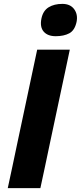

<svg xmlns="http://www.w3.org/2000/svg" viewBox="-20 -969 417 989"><path d="M20 0Q32.5 -57.5 43.8 -111Q55 -164.5 69.5 -233L120.5 -473Q135.5 -543.5 147.2 -598.8Q159 -654 171.5 -713H339.5Q327 -654 315.2 -598.2Q303.5 -542.5 288.5 -473L237.5 -233Q223 -164.5 211.8 -111Q200.5 -57.5 188 0ZM267 -782.5Q225.5 -782.5 205 -806.2Q184.5 -830 193.5 -874Q202 -914 230.5 -931.5Q259 -949 301 -949Q342 -949 362 -921.8Q382 -894.5 374.5 -856.5Q365 -812.5 337 -797.5Q309 -782.5 267 -782.5Z"/></svg>

Font: Commissioner
Style: Bold Italic
Weight: 700
Italic angle: -12°
Designer: Kostas Bartsokas
Foundry: Kostas Bartsokas
Version: Version 1.000; ttfautohint (v1.8.3)